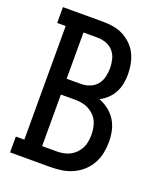

<svg xmlns="http://www.w3.org/2000/svg" viewBox="-136 -824 772 913"><g transform="rotate(20 250.0 -367.5)"><path d="M24 0V-80H67V-655H24V-735H229Q255 -735 281 -730.5Q307 -726 330 -714Q353 -702 372 -683.5Q391 -665 402.5 -641.5Q414 -618 419 -592Q424 -566 424 -540Q424 -516 419.5 -492.5Q415 -469 404 -448Q393 -427 375.5 -410.5Q358 -394 337 -383Q363 -373 385.5 -355.5Q408 -338 422.5 -314.5Q437 -291 443 -263.5Q449 -236 449 -208Q449 -180 443.5 -151.5Q438 -123 424 -97.5Q410 -72 388.5 -52.5Q367 -33 341 -21Q315 -9 286 -4.5Q257 0 229 0ZM157 -421H229Q251 -421 272.5 -429Q294 -437 308.5 -454Q323 -471 328.5 -493.5Q334 -516 334 -538Q334 -560 328.5 -582.5Q323 -605 308.5 -622Q294 -639 272.5 -647Q251 -655 229 -655H157ZM157 -80H229Q246 -80 263.5 -83Q281 -86 296.5 -94Q312 -102 324.5 -114.5Q337 -127 345 -142.5Q353 -158 356 -175.5Q359 -193 359 -210Q359 -228 356 -245Q353 -262 345.5 -278Q338 -294 325 -306.5Q312 -319 296.5 -327Q281 -335 263.5 -338Q246 -341 229 -341H157Z"/></g></svg>

Font: Iosevka Curly Slab Medium
Style: Regular
Weight: 500
Monospace: yes
Designer: Belleve Invis
Foundry: Belleve Invis
Version: Version 22.1.2; ttfautohint (v1.8.4)